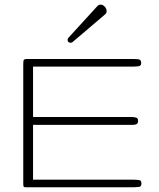

<svg xmlns="http://www.w3.org/2000/svg" viewBox="-20 -794 676 814"><path d="M91.3 0Q82 0 80.3 -2.9Q78.6 -5.9 78.6 -17.1V-521Q78.6 -535.2 80.6 -539.6Q82.5 -543.9 96.7 -543.9H542.5Q556.6 -543.9 567.6 -542.5Q578.6 -541 578.6 -526.9Q578.6 -514.6 567.6 -513.2Q556.6 -511.7 542.5 -511.7H120.1V-297.9H540Q550.8 -297.9 558.1 -294.9Q565.4 -292 565.4 -282.2Q565.4 -271.5 559.3 -268.1Q553.2 -264.6 543.5 -264.6H120.1V-32.2H543.5Q557.6 -32.2 568.6 -30.8Q579.6 -29.3 579.6 -17.1Q579.6 -2.9 570.6 -1.7Q561.5 -0.5 547.4 0ZM279.8 -612.8Q266.6 -612.8 266.6 -625.5Q266.6 -630.4 270.5 -634.3L393.6 -769Q398.9 -774.4 405.8 -774.4Q416.5 -774.4 424.3 -765.6Q432.1 -756.8 432.1 -746.1Q432.1 -738.3 424.8 -732.4L287.1 -615.2Q283.7 -612.8 279.8 -612.8Z"/></svg>

Font: Gruppo
Style: Regular
Weight: 400
Designer: Vernon Adams
Foundry: Vernon Adams
Version: Version 1.001; ttfautohint (v1.8.4.7-5d5b);gftools[0.9.28]